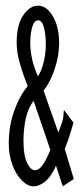

<svg xmlns="http://www.w3.org/2000/svg" viewBox="-20 -649 290 679"><path d="M202 10 178 -63Q161 -24 139.5 -7Q118 10 100 10Q78 10 57.5 -10.5Q37 -31 24 -65.5Q11 -100 11 -141Q11 -204 30.5 -258Q50 -312 78 -344Q61 -387 50 -425.5Q39 -464 39 -498Q39 -562 62.5 -595.5Q86 -629 114 -629Q145 -629 167 -591.5Q189 -554 189 -498Q189 -449 172 -401Q155 -353 134 -329L186 -181Q199 -212 202 -225Q205 -238 205 -251Q205 -257 207 -259L240 -215Q231 -185 225.5 -167.5Q220 -150 209 -122L241 -16ZM114 -379Q126 -396 134 -427.5Q142 -459 142 -492Q142 -525 135.5 -551Q129 -577 115 -577Q101 -577 94 -553.5Q87 -530 87 -497Q87 -473 92.5 -445Q98 -417 114 -379ZM104 -47Q118 -47 131.5 -66.5Q145 -86 158 -119L99 -292Q79 -267 71 -229Q63 -191 63 -152Q63 -100 75.5 -73.5Q88 -47 104 -47Z"/></svg>

Font: Inconsolata UltraCondensed
Style: Regular
Weight: 400
Width: 1
Monospace: yes
Designer: Raph Levien, Cyreal, Brenton Simpson
Foundry: Raph Levien, Cyreal, Google
Version: Version 3.001; ttfautohint (v1.8.2.53-6de2)